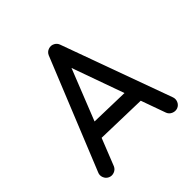

<svg xmlns="http://www.w3.org/2000/svg" viewBox="-191 -847 1054 1054"><g transform="rotate(-45 336.0 -319.5)"><path d="M71.3 45.9Q54.2 38.1 47.4 20Q40.5 2 48.3 -15.1L311 -661.6Q319.3 -680.2 338.6 -686.5Q357.9 -692.9 375.5 -683.1Q390.1 -674.8 396 -659.7L629.4 -17.1Q636.2 0.5 628.7 18.3Q621.1 36.1 603.5 43Q585.9 49.3 568.1 41.7Q550.3 34.2 543.5 16.6L491.7 -127.9L195.8 -135.7L132.8 22.9Q125 40 106.7 46.9Q88.4 53.7 71.3 45.9ZM350.1 -523.9 231.9 -226.6 458.5 -220.7Z"/></g></svg>

Font: Mikhak Medium
Style: Regular
Weight: 500
Designer: Amin Abedi
Version: Version 3.3